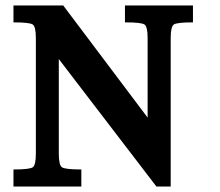

<svg xmlns="http://www.w3.org/2000/svg" viewBox="-20 -683 806 703"><path d="M686.5 -601.1Q627.9 -601.1 616.5 -593.3Q605 -585.4 605 -543.5V0H552.7L195.3 -466.8V-121.6Q195.3 -79.1 206.5 -70.8Q217.8 -62.5 277.8 -62.5V0H29.3V-62.5Q89.4 -62.5 100.3 -70.8Q111.3 -79.1 111.3 -121.6V-543.5Q111.3 -585.4 99.9 -593.3Q88.4 -601.1 29.3 -601.1V-663.1H211.4L520.5 -252.4V-543.5Q520.5 -585.4 509 -593.3Q497.6 -601.1 437.5 -601.1V-663.1H686.5Z"/></svg>

Font: Accordance
Style: Bold
Weight: 700
Version: Version 1.2 (build January 31, 2020) Miklal Software Solutio